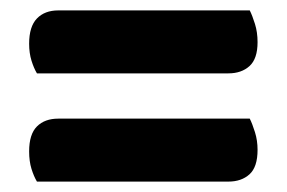

<svg xmlns="http://www.w3.org/2000/svg" viewBox="-20 -480 551 369"><path d="M51 -339Q45 -349 40.5 -363.5Q36 -378 36 -396Q36 -429 51 -444.5Q66 -460 92 -460H460Q465 -450 470 -434Q475 -418 475 -399Q475 -367 459.5 -353Q444 -339 419 -339ZM51 -131Q45 -141 40.5 -155.5Q36 -170 36 -189Q36 -222 51 -237Q66 -252 92 -252H460Q465 -242 470 -226Q475 -210 475 -192Q475 -159 459.5 -145Q444 -131 419 -131Z"/></svg>

Font: Baloo Paaji 2
Style: Bold
Weight: 700
Designer: Shuchita Grover, Noopur Datye and Ek Type
Foundry: Ek Type
Version: Version 1.640;hotconv 1.0.111;makeotfexe 2.5.65597; ttfautoh